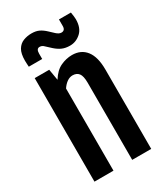

<svg xmlns="http://www.w3.org/2000/svg" viewBox="-219 -990 932 1080"><g transform="rotate(-30 247.0 -449.5)"><path d="M63 -672.4H157.2L169.4 -600.6V-600.1Q198.2 -646.5 234.9 -663.3Q271.5 -680.2 308.6 -680.2Q367.2 -680.2 399.4 -638.7Q431.6 -597.2 431.6 -515.1V0H308.1V-500.5Q308.1 -544.9 294.4 -562.3Q280.8 -579.6 254.4 -579.6Q235.8 -579.6 218.3 -567.4Q200.7 -555.2 186.5 -533.7V0H63ZM327.6 -731Q297.9 -731 276.1 -740.7Q254.4 -750.5 233.9 -769Q210.4 -789.6 200 -800.3Q189.5 -811 174.3 -811Q153.3 -811 153.3 -779.8V-744.6H66.4Q65.9 -750 65.2 -764.9Q64.5 -779.8 64.5 -784.7Q64.5 -830.6 79.3 -855.2Q94.2 -879.9 118.9 -889.6Q143.6 -899.4 172.4 -899.4Q201.2 -899.4 220.9 -889.9Q240.7 -880.4 260.3 -861.8Q272.9 -849.6 289.8 -834.2Q306.6 -818.8 321.8 -818.8Q346.2 -818.8 346.2 -847.7V-890.1H423.8Q429.2 -858.4 429.2 -843.8Q429.2 -787.6 398.2 -759.3Q367.2 -731 327.6 -731Z"/></g></svg>

Font: Fjalla One
Style: Regular
Weight: 400
Designer: Irina Smirnova, Eben Sorkin
Foundry: Sorkin Type
Version: Version 1.002; ttfautohint (v1.8.4.7-5d5b);gftools[0.9.25]